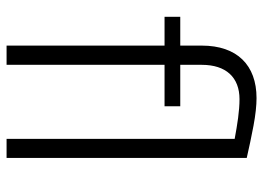

<svg xmlns="http://www.w3.org/2000/svg" viewBox="-128 -672 800 584"><g transform="rotate(90 272.0 -380.0)"><path d="M177.2 -480.5H303.2V-528.3H177.2V-593.8C177.2 -667.5 215.3 -708.5 281.7 -708.5C317.4 -708.5 357.4 -702.1 402.3 -693.8V0H460.4V-730.5C428.7 -737.8 396.5 -744.6 362.8 -751C329.1 -757.3 300.8 -760.3 278.3 -760.3C178.2 -760.3 118.7 -701.2 118.7 -593.8V-528.3H31.2V-480.5H118.7V0H177.2Z"/></g></svg>

Font: Vazirmatn ExtraLight
Style: Regular
Weight: 200
Designer: Saber Rastikerdar
Foundry: Saber Rastikerdar
Version: Version 33.003